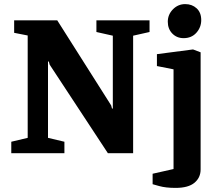

<svg xmlns="http://www.w3.org/2000/svg" viewBox="-20 -747 1061 936"><path d="M35 0V-56L115 -75V-574L49 -587V-648H259L522 -233L526 -218H530V-573L450 -591V-648H709V-591L629 -573V0H506L222 -432L218 -447H214V-75L294 -56V0ZM836 169Q788 169 756 160Q724 151 724 151V100L826 77V-409L745 -425V-483L921 -506L958 -492V79Q958 119 928 144Q898 169 836 169ZM875 -561Q842 -561 820 -583.5Q798 -606 798 -641Q798 -676 823 -701.5Q848 -727 883 -727Q916 -727 938.5 -706.5Q961 -686 961 -649Q961 -614 937.5 -587.5Q914 -561 875 -561Z"/></svg>

Font: Faustina VF Beta
Style: Regular
Weight: 400
Designer: Alfonso Garcia
Foundry: Omnibus-Type
Version: Version 1.006